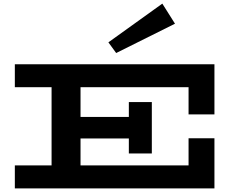

<svg xmlns="http://www.w3.org/2000/svg" viewBox="-20 -1041 1315 1061"><path d="M1022 -409V-559H425V-395H692V-477H819V-193H692V-276H425V-127H1022V-277H1165V0H62V-127H265V-559H62V-686H1165V-409ZM622 -748 947 -910 877 -1021 579 -807Z"/></svg>

Font: BioRhyme Expanded ExtraBold
Style: Regular
Weight: 800
Width: 7
Designer: Aoife Mooney
Foundry: Aoife Mooney Type
Version: Version 1.001